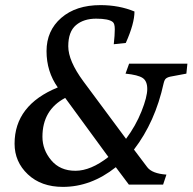

<svg xmlns="http://www.w3.org/2000/svg" viewBox="-20 -722 753 751"><path d="M618 0H484L433 -68Q336 9 226 9Q141 9 89 -40Q37 -89 37 -160Q37 -311 206 -380Q162 -442 162 -522Q162 -602 219.5 -652Q277 -702 373 -702Q446 -702 506 -677Q506 -630 472 -554L425 -549Q429 -585 429 -607.5Q429 -630 421 -636Q405 -649 356 -649Q307 -649 277 -623.5Q247 -598 247 -541Q247 -484 306 -404L473 -179Q511 -230 533.5 -286.5Q556 -343 556 -374Q556 -405 538 -417Q520 -429 471 -434L485 -473H713L709 -434L645 -422Q628 -418 624 -408Q622 -404 620 -396Q587 -245 504 -137L556 -68Q575 -43 631 -39ZM404 -108 235 -339Q146 -292 146 -187Q146 -136 180.5 -95Q215 -54 275 -54Q335 -54 404 -108Z"/></svg>

Font: Poly
Style: Italic
Weight: 400
Italic angle: -10°
Designer: Nicolas Silva
Foundry: Jose Nicolas Silva Schwarzenberg
Version: Version 1.003